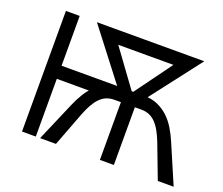

<svg xmlns="http://www.w3.org/2000/svg" viewBox="-116 -873 1218 1047"><g transform="rotate(20 493.5 -350.0)"><path d="M100 0H180V-335H385L553 -411H180V-700H100ZM526 -411Q482 -411 447.5 -396Q413 -381 386 -356Q359 -331 338.5 -297.5Q318 -264 302 -226L205 0H297L373 -200Q386 -233 400 -258Q414 -283 431 -300.5Q448 -318 468.5 -326.5Q489 -335 514 -335H552V0H632V-411ZM345 -624H831V-700H345ZM603 -389 376 -700H280L528 -378ZM659 -411H553V0H633V-335H671Q696 -335 716.5 -326.5Q737 -318 754 -300.5Q771 -283 785 -258Q799 -233 812 -200L888 0H980L883 -226Q867 -264 846.5 -297.5Q826 -331 799 -356Q772 -381 737.5 -396Q703 -411 659 -411ZM580 -389 655 -378 903 -700H807Z"/></g></svg>

Font: Fixel Variable
Style: Regular
Weight: 100
Width: 3
Designer: AlfaBravo + MacPaw
Foundry: Kyrylo Tkachov, Marchela Mozhyna, Serhii Makarenko, Maria Weinstein, Zakhar Kryvoshyya
Version: Version 1.211